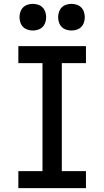

<svg xmlns="http://www.w3.org/2000/svg" viewBox="-20 -974 540 994"><path d="M75 0V-88H200V-647H75V-735H425V-647H300V-88H425V0ZM350 -816Q336 -816 322.5 -820.5Q309 -825 299.5 -834.5Q290 -844 285.5 -857.5Q281 -871 281 -885Q281 -899 285.5 -912.5Q290 -926 299.5 -935.5Q309 -945 322.5 -949.5Q336 -954 350 -954Q364 -954 377.5 -949.5Q391 -945 400.5 -935.5Q410 -926 414.5 -912.5Q419 -899 419 -885Q419 -871 414.5 -857.5Q410 -844 400.5 -834.5Q391 -825 377.5 -820.5Q364 -816 350 -816ZM150 -816Q136 -816 122.5 -820.5Q109 -825 99.5 -834.5Q90 -844 85.5 -857.5Q81 -871 81 -885Q81 -899 85.5 -912.5Q90 -926 99.5 -935.5Q109 -945 122.5 -949.5Q136 -954 150 -954Q164 -954 177.5 -949.5Q191 -945 200.5 -935.5Q210 -926 214.5 -912.5Q219 -899 219 -885Q219 -871 214.5 -857.5Q210 -844 200.5 -834.5Q191 -825 177.5 -820.5Q164 -816 150 -816Z"/></svg>

Font: Iosevka Curly Semibold
Style: Regular
Weight: 600
Monospace: yes
Designer: Belleve Invis
Foundry: Belleve Invis
Version: Version 22.1.2; ttfautohint (v1.8.4)